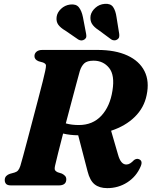

<svg xmlns="http://www.w3.org/2000/svg" viewBox="-20 -958 786 992"><path d="M706.5 -97.5Q684.5 -46 638 -16Q591.5 14 534 14Q493.5 14 469 -5.5Q444.5 -25 432.5 -72.5L384 -259Q341.5 -259.5 306 -268Q291.5 -212 280.2 -167Q269 -122 264.5 -102Q260.5 -84 264.8 -78Q269 -72 278 -68L300 -61Q310.5 -55.5 316.5 -48.8Q322.5 -42 322.5 -31.5Q322.5 0 283 0H38.5Q18.5 0 11.5 -7.8Q4.5 -15.5 4.5 -27.5Q4.5 -40.5 12.2 -48.5Q20 -56.5 31.5 -60L55 -66.5Q67 -70 73.5 -77.8Q80 -85.5 85 -100.5Q89.5 -115 99.5 -152Q109.5 -189 122.8 -239.2Q136 -289.5 150.5 -344.2Q165 -399 178.2 -449.5Q191.5 -500 201 -537.8Q210.5 -575.5 213.5 -591Q218 -611.5 217.5 -620.2Q217 -629 202.5 -635L179.5 -641.5Q158 -650 158 -668Q158 -682 168.8 -691Q179.5 -700 198.5 -700H484Q575.5 -700 637.8 -671.5Q700 -643 726.5 -590.5Q753 -538 737.5 -466Q724.5 -401.5 676.5 -354.2Q628.5 -307 554 -282.5L590 -158.5Q604 -108 632.5 -108Q643 -108 652.5 -114Q662 -120 672 -130.5Q676.5 -134.5 683.5 -136.5Q690.5 -138.5 696.5 -136Q720 -128 706.5 -97.5ZM392.5 -591.5Q387.5 -573.5 376 -531Q364.5 -488.5 349.8 -433Q335 -377.5 320 -320.5Q349.5 -312 387.5 -312Q459 -312 503.8 -360.2Q548.5 -408.5 561 -489.5Q574 -569.5 543.8 -607Q513.5 -644.5 463.5 -644.5Q430 -644.5 415.2 -630.5Q400.5 -616.5 392.5 -591.5ZM582 -869.5 596 -782.5Q597 -773.5 595.5 -766.5Q594 -759.5 586 -754Q578.5 -749 569.8 -749.5Q561 -750 554.5 -754.5L489.5 -802.5Q465.5 -818 455 -835.2Q444.5 -852.5 448 -877Q452.5 -899.5 473 -917.8Q493.5 -936 521 -938Q551.5 -940.5 564.5 -921.5Q577.5 -902.5 582 -869.5ZM408.5 -869.5 425 -783Q426.5 -775 425.8 -767.8Q425 -760.5 417 -754.5Q402 -744 385 -753.5L318 -799.5Q293 -814 281.2 -830.2Q269.5 -846.5 272.5 -870.5Q275.5 -893.5 295.2 -912.2Q315 -931 342 -934.5Q373 -938.5 387.5 -920.2Q402 -902 408.5 -869.5Z"/></svg>

Font: Fraunces 9pt
Style: Bold Italic
Weight: 700
Italic angle: -16°
Version: Version 1.000;[b76b70a41]